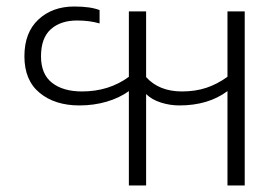

<svg xmlns="http://www.w3.org/2000/svg" viewBox="-20 -570 847 590"><path d="M376 -290Q347 -269 307.5 -257.5Q268 -246 224 -246Q149 -246 102 -284.5Q55 -323 55 -397Q55 -470 98 -510Q141 -550 208 -550Q258 -550 286 -539V-498Q255 -507 217 -507Q166 -507 136 -480Q106 -453 106 -397Q106 -342 140 -315.5Q174 -289 232 -289Q315 -289 376 -334V-535H429V-333Q469 -289 539 -289Q580 -289 613.5 -300Q647 -311 679 -334V-535H732V0H679V-290Q620 -246 531 -246Q502 -246 474 -255Q446 -264 429 -281V0H376Z"/></svg>

Font: Prompt ExtraLight
Style: Regular
Weight: 275
Designer: Katatrad Team
Foundry: CadsonDemak
Version: Version 1.000